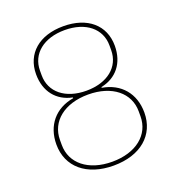

<svg xmlns="http://www.w3.org/2000/svg" viewBox="-131 -816 862 935"><g transform="rotate(-20 300.0 -349.0)"><path d="M300 12C440 12 528 -64 528 -180C528 -279 469 -348 374 -364V-368C454 -384 504 -445 504 -535C504 -642 425 -710 300 -710C175 -710 96 -642 96 -535C96 -445 146 -384 226 -368V-364C131 -348 72 -279 72 -180C72 -64 160 12 300 12ZM300 -8C176 -8 96 -74 96 -169V-195C96 -290 176 -356 300 -356C424 -356 504 -290 504 -195V-169C504 -74 424 -8 300 -8ZM300 -376C191 -376 120 -434 120 -521V-545C120 -632 191 -690 300 -690C409 -690 480 -632 480 -545V-521C480 -434 409 -376 300 -376Z"/></g></svg>

Font: IBM Plex Thai Thin
Style: Regular
Weight: 100
Designer: Mike Abbink, Paul van der Laan, Pieter van Rosmalen, Ben Mitchell, Mark Frömberg
Foundry: Bold Monday
Version: Version 1.0